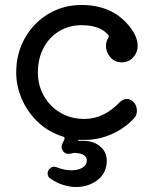

<svg xmlns="http://www.w3.org/2000/svg" viewBox="-20 -538 614 770"><path d="M459 -127Q473 -141 489 -141Q505 -141 516 -128Q529 -115 529 -94Q529 -76 518 -64Q480 -23 428 0Q376 23 320 23H301Q294 22 292 25Q292 27 303 27Q351 24 381 48.5Q411 73 408 115Q404 161 368 186.5Q332 212 285 212Q260 212 233 203.5Q206 195 182 178Q171 172 171 157Q171 151 174 145Q179 137 187.5 133Q196 129 205 132Q237 145 267 145Q293 145 310.5 134.5Q328 124 328 106Q328 77 278 75Q275 75 269 77Q261 79 255 79Q252 79 249 78.5Q246 78 243 77Q227 67 227 51Q227 49 227.5 46Q228 43 229 41L238 22Q239 20 239 18Q239 11 233 10Q173 -9 131 -49.5Q89 -90 67 -142Q45 -194 45 -247Q45 -323 79.5 -384.5Q114 -446 173.5 -482Q233 -518 307 -518Q428 -518 496 -436Q532 -394 532 -354Q532 -335 523 -320Q504 -288 468 -288Q440 -288 422.5 -308.5Q405 -329 405 -354Q405 -371 414 -386Q419 -393 414 -398Q381 -437 307 -437Q256 -437 216.5 -412.5Q177 -388 154.5 -345.5Q132 -303 132 -247Q132 -195 156.5 -152.5Q181 -110 223 -85.5Q265 -61 318 -61Q396 -61 459 -127Z"/></svg>

Font: Kiwi Maru Medium
Style: Regular
Weight: 500
Designer: Hiroki-Chan
Version: Version 1.100